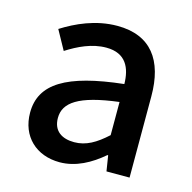

<svg xmlns="http://www.w3.org/2000/svg" viewBox="-89 -653 754 755"><g transform="rotate(15 287.5 -275.5)"><path d="M217 13C283 13 342 -20 392 -63H395L405 0H499V-331C499 -477 436 -564 299 -564C211 -564 134 -528 77 -492L120 -414C167 -444 221 -470 279 -470C360 -470 383 -414 384 -350C155 -325 55 -264 55 -146C55 -49 122 13 217 13ZM252 -78C203 -78 166 -100 166 -154C166 -216 221 -257 384 -277V-142C339 -101 300 -78 252 -78Z"/></g></svg>

Font: Noto Sans CJK JP Medium
Style: Regular
Weight: 500
Designer: Ryoko NISHIZUKA (kana & ideographs); Paul D. Hunt (Latin, Greek & Cyrillic); Wenlong ZHANG (bopomofo); Sandoll Communica
Foundry: Adobe Systems Incorporated
Version: Version 1.004;PS 1.004;hotconv 1.0.82;makeotf.lib2.5.63406